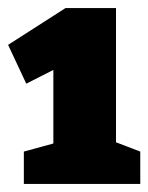

<svg xmlns="http://www.w3.org/2000/svg" viewBox="-30 -800 367 475"><path d="M257 -780V-448L317 -425V-345H29V-425L102 -445V-627L35 -593L-10 -689L132 -780Z"/></svg>

Font: Bitter Pro Black
Style: Regular
Weight: 900
Designer: Sol Matas, and Bitter project Authors
Foundry: Sol Matas
Version: Version 1.010